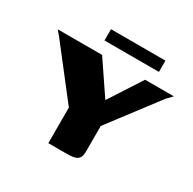

<svg xmlns="http://www.w3.org/2000/svg" viewBox="-132 -717 861 855"><g transform="rotate(30 298.5 -289.5)"><path d="M217 0V-183L21 -435L0 -460H228L341 -293L449 -460H597L570 -432L381 -183V-60Q382 -35 375.5 -22Q369 -9 353.5 -4.5Q338 0 309 0ZM205 -521V-579H485V-521Z"/></g></svg>

Font: r_Genos
Style: Bold
Weight: 700
Designer: Robert E. Leuschke
Foundry: Robert E. Leuschke
Version: Version 2.000;June 29, 2024;FontCreator 14.0.0.2814 32-bit